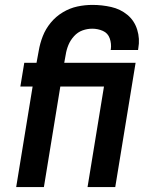

<svg xmlns="http://www.w3.org/2000/svg" viewBox="-20 -763 616 783"><path d="M46 0H159L226 -410H404L337 0H450L533 -507H242L248 -540Q251 -560 259 -579.5Q267 -599 282 -615.5Q297 -632 316.5 -639Q336 -646 356 -646Q379 -646 399.5 -637Q420 -628 427.5 -606.5Q435 -585 432 -562L431 -559H543Q544 -563 544 -566Q551 -605 539.5 -642Q528 -679 499.5 -702.5Q471 -726 433.5 -734.5Q396 -743 357 -743Q326 -743 295.5 -736.5Q265 -730 236.5 -713Q208 -696 187 -670.5Q166 -645 154.5 -615.5Q143 -586 138 -556L129 -507H79L63 -410H113Z"/></svg>

Font: Iosevka Sparkle SmBdObl
Style: Regular
Weight: 600
Italic angle: -9°
Designer: Belleve Invis
Foundry: Belleve Invis
Version: Version 4.5.0; ttfautohint (v1.8.3)